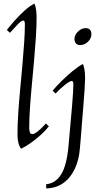

<svg xmlns="http://www.w3.org/2000/svg" viewBox="-20 -810 552 1065"><path d="M97 15Q77 -11 77 -64Q77 -115 81 -178.5Q85 -242 91.5 -310.5Q98 -379 104 -446Q110 -513 114 -572.5Q118 -632 118 -676Q118 -696 109 -696Q99 -696 80 -676.5Q61 -657 35 -628L18 -644Q36 -667 62 -696.5Q88 -726 117 -752Q146 -778 171 -790Q177 -777 180 -756.5Q183 -736 183 -711Q183 -664 179 -603Q175 -542 169 -474Q163 -406 156.5 -338Q150 -270 146 -208.5Q142 -147 142 -99Q142 -88 145.5 -77Q149 -66 159 -66Q181 -66 235 -125L251 -109Q234 -87 207 -62.5Q180 -38 151 -17.5Q122 3 97 15ZM236 235V212Q288 207 319 157.5Q350 108 360 0Q362 -21 365 -57Q368 -93 372 -135.5Q376 -178 379.5 -219.5Q383 -261 385 -293.5Q387 -326 387 -341Q387 -361 378 -361Q368 -361 341 -340Q314 -319 288 -291L272 -307Q290 -329 320 -359Q350 -389 383 -416Q416 -443 440 -455Q446 -442 449 -421.5Q452 -401 452 -376Q452 -358 449.5 -318.5Q447 -279 443 -230Q439 -181 435 -131.5Q431 -82 428 -42.5Q425 -3 423 15Q418 78 394.5 127.5Q371 177 331 205.5Q291 234 236 235ZM425 -560Q409 -560 401 -569.5Q393 -579 393 -593Q393 -616 412.5 -635Q432 -654 455 -654Q472 -654 479.5 -644.5Q487 -635 487 -621Q487 -596 467.5 -578Q448 -560 425 -560Z"/></svg>

Font: Bona Nova
Style: Italic
Weight: 400
Italic angle: -4°
Designer: Mateusz Machalski
Foundry: Capitalics
Version: Version 4.001; ttfautohint (v1.8.3)